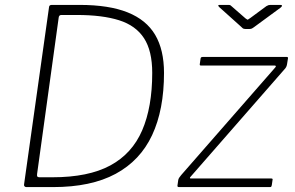

<svg xmlns="http://www.w3.org/2000/svg" viewBox="-20 -762 1201 782"><path d="M87 0Q83 0 80 -3Q77 -6 78 -11L180 -735Q181 -739 184 -740.5Q187 -742 191 -742H304Q424 -742 500 -711.5Q576 -681 612 -620Q648 -559 648 -465Q648 -315 599.5 -211.5Q551 -108 451 -54Q351 0 196 0H87ZM194 -40Q340 -40 429 -88Q518 -136 559 -231Q600 -326 600 -465Q600 -555 566.5 -606.5Q533 -658 465 -679.5Q397 -701 293 -701H230Q220 -701 219 -690L131 -53Q130 -45 132.5 -42.5Q135 -40 141 -40ZM709 0Q705 0 703.5 -2Q702 -4 703 -8L706 -29Q707 -34 710 -38.5Q713 -43 718 -49L1100 -486Q1104 -490 1103.5 -492.5Q1103 -495 1099 -495H799Q795 -495 794 -497Q793 -499 794 -503L797 -524Q798 -528 800 -529Q802 -530 805 -530H1149Q1153 -530 1153 -525L1149 -500Q1148 -494 1145.5 -489Q1143 -484 1138 -479L757 -43Q753 -39 753.5 -37Q754 -35 757 -35H1085Q1092 -35 1090 -29L1087 -8Q1086 -4 1085 -2Q1084 0 1079 0H709ZM1065 -737Q1070 -740 1073.5 -741Q1077 -742 1081 -742H1122Q1128 -742 1128.5 -739Q1129 -736 1123 -731L1014 -651Q1011 -649 1007 -646.5Q1003 -644 997 -644H979Q972 -644 968.5 -647Q965 -650 961 -654L873 -733Q869 -737 869 -739.5Q869 -742 874 -742H911Q916 -742 918.5 -740.5Q921 -739 925 -735L980 -687Q988 -681 989.5 -682Q991 -683 1000 -689Z"/></svg>

Font: Libre Franklin Thin
Style: Italic
Weight: 100
Italic angle: -8°
Designer: Pablo Impallari, Rodrigo Fuenzalida, Nhung Nguyen
Foundry: Impallari Type
Version: Version 3.000